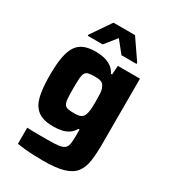

<svg xmlns="http://www.w3.org/2000/svg" viewBox="-220 -832 1025 1150"><g transform="rotate(30 292.5 -257.5)"><path d="M266 206Q234 206 199.5 204.5Q165 203 135 200Q105 197 85 193V82Q106 83 130 83.5Q154 84 178.5 84Q203 84 225 84Q274 84 301.5 80.5Q329 77 342.5 65.5Q356 54 359 31.5Q362 9 362 -29V-65H354Q339 -39 317.5 -25.5Q296 -12 270 -7Q244 -2 214 -2Q168 -2 136 -14.5Q104 -27 83.5 -55.5Q63 -84 54 -134Q45 -184 45 -259Q45 -335 54.5 -385Q64 -435 84 -464Q104 -493 136 -505.5Q168 -518 213 -518Q241 -518 268.5 -512.5Q296 -507 319.5 -492Q343 -477 358 -448H366L370 -510H523V-58Q523 9 516 59Q509 109 484.5 141.5Q460 174 408.5 190Q357 206 266 206ZM284 -133Q313 -133 328.5 -139.5Q344 -146 351 -163Q358 -179 360 -202.5Q362 -226 362 -259Q362 -291 360.5 -315Q359 -339 351 -354Q344 -373 328.5 -379.5Q313 -386 284 -386Q257 -386 241 -382.5Q225 -379 217.5 -367Q210 -355 208 -329Q206 -303 206 -259Q206 -215 208 -190Q210 -165 217.5 -152.5Q225 -140 241 -136.5Q257 -133 284 -133ZM124 -576V-584L218 -721H367L461 -584V-576H357L292 -657L227 -576Z"/></g></svg>

Font: Saira Thin
Style: Bold
Weight: 700
Version: Version 1.101